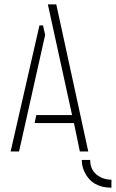

<svg xmlns="http://www.w3.org/2000/svg" viewBox="-20 -703 537 891"><path d="M497.1 168Q408.2 168 373 96.7Q359.4 68.4 359.4 39.1H398.4Q398.4 95.7 448.2 120.1Q470.7 130.9 497.1 130.9ZM29.3 0 163.1 -585H179.7L189.5 -541L68.4 0ZM140.6 -131.8 148.4 -168.9H314.5L202.1 -682.6H241.2L389.6 0H350.6L323.2 -131.8Z"/></svg>

Font: Post No Bills Jaffna Light
Style: Regular
Weight: 300
Designer: Kosala Senevirathne, Siva Puranthara, Lasantha Premarathna, Tharique Azeez
Foundry: Mooniak
Version: Version 1.220 ; ttfautohint (v1.6)